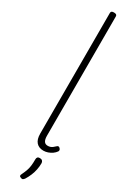

<svg xmlns="http://www.w3.org/2000/svg" viewBox="-364 -1155 1031 1443"><g transform="rotate(30 151.0 -433.5)"><path d="M192 17Q152 17 130 -8Q108 -33 108 -82V-1129Q108 -1139 114 -1143.5Q120 -1148 133 -1148Q147 -1148 153.5 -1143.5Q160 -1139 160 -1129V-94Q160 -63 170 -47Q180 -31 202 -31Q213 -31 223 -34Q233 -37 243 -44.5Q253 -52 263 -62Q269 -68 275.5 -68Q282 -68 289 -60Q294 -55 295.5 -48.5Q297 -42 293 -35Q282 -19 265.5 -7.5Q249 4 230 10.5Q211 17 192 17ZM148 278Q137 274 135.5 267.5Q134 261 141 248Q153 223 160 203Q167 183 170 160Q173 137 173 102Q173 91 179 84.5Q185 78 198 78Q213 78 220.5 86Q228 94 228 106Q228 133 222.5 161Q217 189 206 215.5Q195 242 180 266Q173 276 166 279.5Q159 283 148 278Z"/></g></svg>

Font: Playwrite CL ExtraLight
Style: Regular
Weight: 200
Designer: Veronika Burian, José Scaglione
Foundry: TypeTogether
Version: Version 1.002